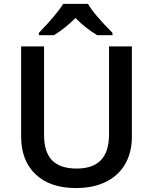

<svg xmlns="http://www.w3.org/2000/svg" viewBox="-20 -951 782 981"><path d="M87.9 0ZM653.8 -713.9V-252Q653.8 -172.9 619.9 -113.5Q585.9 -54.2 521.7 -22.2Q457.5 9.8 368.2 9.8Q235.4 9.8 161.6 -60.5Q87.9 -130.9 87.9 -253.9V-713.9H205.1V-262.2Q205.1 -173.8 246.1 -131.8Q287.1 -89.8 372.1 -89.8Q537.1 -89.8 537.1 -263.2V-713.9ZM477.1 -771Q417 -806.6 365.7 -858.9Q315.4 -808.6 255.9 -771H178.7V-783.2Q272 -879.9 302.7 -931.2H429.7Q460.4 -877.4 554.7 -783.2V-771Z"/></svg>

Font: Open Sans Semibold
Style: Regular
Weight: 600
Foundry: Ascender Corporation
Version: Version 1.10; ttfautohint (v1.5.65-e2d9)